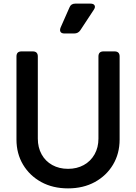

<svg xmlns="http://www.w3.org/2000/svg" viewBox="-20 -1029 752 1061"><path d="M356 12Q272 12 208 -23Q144 -58 107.5 -119Q71 -180 71 -258V-717Q71 -745 99 -745H161Q189 -745 189 -717V-263Q189 -214 210 -176Q231 -138 269 -117Q307 -96 356 -96Q405 -96 443 -117Q481 -138 502.5 -176Q524 -214 524 -263V-717Q524 -745 552 -745H613Q641 -745 641 -717V-258Q641 -180 604.5 -119Q568 -58 504 -23Q440 12 356 12ZM336 -844Q320 -844 314.5 -853Q309 -862 315 -877L364 -988Q372 -1009 396 -1009H480Q497 -1009 502.5 -999.5Q508 -990 499 -976L424 -862Q412 -844 390 -844Z"/></svg>

Font: Pitagon Sans Text SemiBold
Style: Regular
Weight: 600
Designer: Travis Tran
Foundry: Pitagon
Version: Version 1.001; ttfautohint (v1.8.4.7-5d5b);gftools[0.9.26]